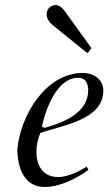

<svg xmlns="http://www.w3.org/2000/svg" viewBox="-20 -729 430 762"><path d="M48.8 -136.2C49.3 -59.6 78.1 13.2 157.2 13.2C234.9 13.2 314.5 -42.5 331.1 -55.2L324.2 -67.4C300.8 -53.7 253.4 -26.4 210.9 -26.4C148.4 -26.4 124.5 -74.2 124.5 -126.5C124.5 -152.3 130.4 -178.7 140.1 -201.2C221.2 -230.5 390.1 -251.5 390.1 -369.1C390.1 -414.1 351.1 -439.5 309.1 -439.5C159.2 -439.5 60.1 -266.6 48.8 -136.2ZM147 -230.5C162.1 -294.9 204.6 -420.4 291 -420.4C318.8 -420.4 330.1 -397.5 330.1 -371.1C330.1 -280.3 231.9 -243.2 160.2 -222.2C149.9 -222.2 147 -224.1 147 -230.5ZM340.8 -535.2C341.8 -536.1 342.8 -537.1 342.8 -538.1C342.8 -539.1 341.8 -540 340.8 -541L236.8 -685.1C224.6 -701.7 211.9 -709 200.2 -709C180.2 -709 165 -691.9 165 -672.9C165 -652.8 178.7 -637.7 191.9 -627L323.2 -521C324.2 -520 325.2 -519 326.2 -519C327.1 -519 329.1 -520 330.1 -521Z"/></svg>

Font: Cardo
Style: Italic
Weight: 400
Designer: David J. Perry
Foundry: David J. Perry
Version: Version 0.99